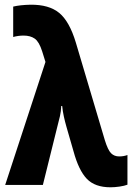

<svg xmlns="http://www.w3.org/2000/svg" viewBox="-20 -785 563 815"><path d="M449 10Q383 10 348.5 -26Q314 -62 292 -143L262 -247Q256 -268 251 -290.5Q246 -313 244 -335H240Q239 -312 234.5 -292Q230 -272 225 -254L162 0H2L173 -522L159 -567Q146 -608 127.5 -621Q109 -634 80 -634Q58 -634 36 -628V-757Q65 -764 109 -765Q188 -766 231.5 -730Q275 -694 302 -604L425 -190Q438 -148 451.5 -134.5Q465 -121 486 -121Q505 -121 521 -127V-1Q508 4 487.5 7Q467 10 449 10Z"/></svg>

Font: Noto Sans Condensed ExtraBold
Style: Regular
Weight: 800
Width: 3
Designer: Monotype Design Team
Foundry: Monotype Imaging Inc.
Version: Version 2.013; ttfautohint (v1.8.4.7-5d5b)